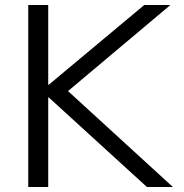

<svg xmlns="http://www.w3.org/2000/svg" viewBox="-20 -750 738 770"><path d="M93.3 0V-730H173.4V-410H175.4L558.6 -730H663.4L252.8 -384.7L673.4 0H569.3L175.4 -359.3H173.4V0Z"/></svg>

Font: M PLUS 2 Thin
Style: Regular
Weight: 100
Designer: Coji Morishita
Foundry: UNDERFOREST DESIGN
Version: Version 1.001